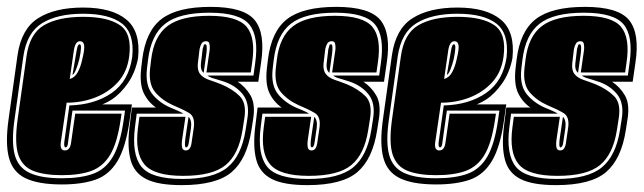

<svg xmlns="http://www.w3.org/2000/svg" viewBox="-27 -526 1874 559"><path d="M153 11Q85 11 47.5 -7Q10 -25 -1 -67Q-12 -109 -2 -179L24 -365Q35 -442 84 -473Q133 -504 215 -504Q299 -504 341 -469Q383 -434 375 -357Q367 -315 345.5 -284Q324 -253 298 -236Q292 -232 286 -229Q280 -226 271 -222H357L350 -173Q339 -97 315 -57Q291 -17 251.5 -3Q212 11 153 11ZM153 -7Q208 -7 244 -20Q280 -33 301.5 -69.5Q323 -106 333 -176L337 -204H184L171 -111Q170 -97 164 -97Q159 -97 160 -111L175 -219Q249 -221 298.5 -255.5Q348 -290 358 -360Q365 -429 328 -457.5Q291 -486 215 -486Q140 -486 95.5 -458.5Q51 -431 41 -362L15 -176Q6 -112 16 -75Q26 -38 59.5 -22.5Q93 -7 153 -7ZM153 -16Q102 -16 70 -28.5Q38 -41 26.5 -75Q15 -109 24 -176L50 -361Q59 -428 101 -452.5Q143 -477 215 -477Q287 -477 322.5 -452.5Q358 -428 349 -361Q343 -316 316 -286.5Q289 -257 250 -242Q211 -227 167 -227L150 -111Q147 -88 162 -88Q177 -88 180 -111L192 -195H327L324 -176Q314 -109 293.5 -75Q273 -41 239 -28.5Q205 -16 153 -16ZM176 -296Q191 -300 199.5 -316Q208 -332 212 -351Q220 -383 218 -394.5Q216 -406 206 -406Q192 -406 188 -379ZM184 -308 196 -378Q198 -390 200 -393.5Q202 -397 205 -397Q213 -397 204 -354Q200 -338 194.5 -324Q189 -310 184 -308Z M502 13Q434 13 399 -4.5Q364 -22 353.5 -59.5Q343 -97 350 -156L357 -213H427Q404 -229 391.5 -255Q379 -281 384 -327L387 -352Q397 -435 443 -470.5Q489 -506 586 -506Q683 -506 714.5 -467.5Q746 -429 733 -343L725 -288H665Q688 -273 702.5 -248Q717 -223 710 -179L705 -147Q692 -63 647.5 -25Q603 13 502 13ZM504 -5Q594 -5 635 -38.5Q676 -72 688 -147L693 -179Q701 -226 679 -252.5Q657 -279 620 -290L604 -295Q596 -297 589 -299.5Q582 -302 577 -306H711L716 -343Q727 -420 699 -454.5Q671 -489 583 -489Q495 -489 454 -457Q413 -425 404 -352L401 -327Q395 -277 418 -250Q441 -223 478 -209Q483 -207 492 -203Q501 -199 507 -195H371L366 -156Q356 -77 384.5 -41Q413 -5 504 -5ZM506 -14Q421 -14 393 -48Q365 -82 375 -156L379 -186H513L504 -125Q501 -107 503 -97Q505 -88 514 -88Q522 -88 526 -95Q530 -102 531 -112L537 -153Q542 -186 523.5 -197Q505 -208 476 -220Q445 -234 425 -257.5Q405 -281 410 -327L413 -352Q421 -420 460.5 -450Q500 -480 582 -480Q664 -480 691 -448Q718 -416 707 -343L703 -315H574L582 -371Q585 -386 583 -397Q582 -406 573 -406Q564 -406 560 -399.5Q556 -393 554 -383L549 -341Q547 -321 556 -310Q565 -299 581.5 -293.5Q598 -288 616 -281Q650 -267 671 -246Q692 -225 684 -179L679 -147Q668 -77 630 -45.5Q592 -14 506 -14ZM566 -314Q556 -322 558 -341L563 -383Q564 -387 566 -393Q566 -397 571 -397Q577 -397 574 -371ZM515 -97Q509 -97 513 -125L522 -186Q532 -176 529 -153L523 -112Q521 -97 515 -97Z M868 13Q800 13 765 -4.5Q730 -22 719.5 -59.5Q709 -97 716 -156L723 -213H793Q770 -229 757.5 -255Q745 -281 750 -327L753 -352Q763 -435 809 -470.5Q855 -506 952 -506Q1049 -506 1080.5 -467.5Q1112 -429 1099 -343L1091 -288H1031Q1054 -273 1068.5 -248Q1083 -223 1076 -179L1071 -147Q1058 -63 1013.5 -25Q969 13 868 13ZM870 -5Q960 -5 1001 -38.5Q1042 -72 1054 -147L1059 -179Q1067 -226 1045 -252.5Q1023 -279 986 -290L970 -295Q962 -297 955 -299.5Q948 -302 943 -306H1077L1082 -343Q1093 -420 1065 -454.5Q1037 -489 949 -489Q861 -489 820 -457Q779 -425 770 -352L767 -327Q761 -277 784 -250Q807 -223 844 -209Q849 -207 858 -203Q867 -199 873 -195H737L732 -156Q722 -77 750.5 -41Q779 -5 870 -5ZM872 -14Q787 -14 759 -48Q731 -82 741 -156L745 -186H879L870 -125Q867 -107 869 -97Q871 -88 880 -88Q888 -88 892 -95Q896 -102 897 -112L903 -153Q908 -186 889.5 -197Q871 -208 842 -220Q811 -234 791 -257.5Q771 -281 776 -327L779 -352Q787 -420 826.5 -450Q866 -480 948 -480Q1030 -480 1057 -448Q1084 -416 1073 -343L1069 -315H940L948 -371Q951 -386 949 -397Q948 -406 939 -406Q930 -406 926 -399.5Q922 -393 920 -383L915 -341Q913 -321 922 -310Q931 -299 947.5 -293.5Q964 -288 982 -281Q1016 -267 1037 -246Q1058 -225 1050 -179L1045 -147Q1034 -77 996 -45.5Q958 -14 872 -14ZM932 -314Q922 -322 924 -341L929 -383Q930 -387 932 -393Q932 -397 937 -397Q943 -397 940 -371ZM881 -97Q875 -97 879 -125L888 -186Q898 -176 895 -153L889 -112Q887 -97 881 -97Z M1243 11Q1175 11 1137.5 -7Q1100 -25 1089 -67Q1078 -109 1088 -179L1114 -365Q1125 -442 1174 -473Q1223 -504 1305 -504Q1389 -504 1431 -469Q1473 -434 1465 -357Q1457 -315 1435.5 -284Q1414 -253 1388 -236Q1382 -232 1376 -229Q1370 -226 1361 -222H1447L1440 -173Q1429 -97 1405 -57Q1381 -17 1341.5 -3Q1302 11 1243 11ZM1243 -7Q1298 -7 1334 -20Q1370 -33 1391.5 -69.5Q1413 -106 1423 -176L1427 -204H1274L1261 -111Q1260 -97 1254 -97Q1249 -97 1250 -111L1265 -219Q1339 -221 1388.5 -255.5Q1438 -290 1448 -360Q1455 -429 1418 -457.5Q1381 -486 1305 -486Q1230 -486 1185.5 -458.5Q1141 -431 1131 -362L1105 -176Q1096 -112 1106 -75Q1116 -38 1149.5 -22.5Q1183 -7 1243 -7ZM1243 -16Q1192 -16 1160 -28.5Q1128 -41 1116.5 -75Q1105 -109 1114 -176L1140 -361Q1149 -428 1191 -452.5Q1233 -477 1305 -477Q1377 -477 1412.5 -452.5Q1448 -428 1439 -361Q1433 -316 1406 -286.5Q1379 -257 1340 -242Q1301 -227 1257 -227L1240 -111Q1237 -88 1252 -88Q1267 -88 1270 -111L1282 -195H1417L1414 -176Q1404 -109 1383.5 -75Q1363 -41 1329 -28.5Q1295 -16 1243 -16ZM1266 -296Q1281 -300 1289.5 -316Q1298 -332 1302 -351Q1310 -383 1308 -394.5Q1306 -406 1296 -406Q1282 -406 1278 -379ZM1274 -308 1286 -378Q1288 -390 1290 -393.5Q1292 -397 1295 -397Q1303 -397 1294 -354Q1290 -338 1284.5 -324Q1279 -310 1274 -308Z M1592 13Q1524 13 1489 -4.5Q1454 -22 1443.5 -59.5Q1433 -97 1440 -156L1447 -213H1517Q1494 -229 1481.5 -255Q1469 -281 1474 -327L1477 -352Q1487 -435 1533 -470.5Q1579 -506 1676 -506Q1773 -506 1804.5 -467.5Q1836 -429 1823 -343L1815 -288H1755Q1778 -273 1792.5 -248Q1807 -223 1800 -179L1795 -147Q1782 -63 1737.5 -25Q1693 13 1592 13ZM1594 -5Q1684 -5 1725 -38.5Q1766 -72 1778 -147L1783 -179Q1791 -226 1769 -252.5Q1747 -279 1710 -290L1694 -295Q1686 -297 1679 -299.5Q1672 -302 1667 -306H1801L1806 -343Q1817 -420 1789 -454.5Q1761 -489 1673 -489Q1585 -489 1544 -457Q1503 -425 1494 -352L1491 -327Q1485 -277 1508 -250Q1531 -223 1568 -209Q1573 -207 1582 -203Q1591 -199 1597 -195H1461L1456 -156Q1446 -77 1474.5 -41Q1503 -5 1594 -5ZM1596 -14Q1511 -14 1483 -48Q1455 -82 1465 -156L1469 -186H1603L1594 -125Q1591 -107 1593 -97Q1595 -88 1604 -88Q1612 -88 1616 -95Q1620 -102 1621 -112L1627 -153Q1632 -186 1613.5 -197Q1595 -208 1566 -220Q1535 -234 1515 -257.5Q1495 -281 1500 -327L1503 -352Q1511 -420 1550.5 -450Q1590 -480 1672 -480Q1754 -480 1781 -448Q1808 -416 1797 -343L1793 -315H1664L1672 -371Q1675 -386 1673 -397Q1672 -406 1663 -406Q1654 -406 1650 -399.5Q1646 -393 1644 -383L1639 -341Q1637 -321 1646 -310Q1655 -299 1671.5 -293.5Q1688 -288 1706 -281Q1740 -267 1761 -246Q1782 -225 1774 -179L1769 -147Q1758 -77 1720 -45.5Q1682 -14 1596 -14ZM1656 -314Q1646 -322 1648 -341L1653 -383Q1654 -387 1656 -393Q1656 -397 1661 -397Q1667 -397 1664 -371ZM1605 -97Q1599 -97 1603 -125L1612 -186Q1622 -176 1619 -153L1613 -112Q1611 -97 1605 -97Z"/></svg>

Font: Alumni Sans Collegiate One
Style: Italic
Weight: 400
Italic angle: -8°
Designer: Robert E. Leuschke
Foundry: Robert E. Leuschke
Version: Version 1.100